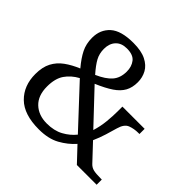

<svg xmlns="http://www.w3.org/2000/svg" viewBox="-179 -907 1100 1100"><g transform="rotate(45 371.0 -357.0)"><path d="M274 10Q154 10 95 -48Q36 -106 36 -200Q36 -257 56 -295Q76 -333 112 -359Q148 -385 196 -405Q158 -450 138.5 -489Q119 -528 119 -577Q119 -643 163.5 -683.5Q208 -724 308 -724Q372 -724 411 -704.5Q450 -685 467.5 -653Q485 -621 485 -582Q485 -539 468 -508Q451 -477 414 -452Q377 -427 316 -401L498 -208Q512 -253 516.5 -299Q521 -345 521 -382V-421H701V-379H692Q658 -379 629 -368Q600 -357 587 -311Q578 -279 566.5 -241.5Q555 -204 538 -166L631 -67Q645 -52 664.5 -47Q684 -42 724 -42H733V0H573L490 -88Q454 -47 402.5 -18.5Q351 10 274 10ZM282 -439Q341 -465 369 -497Q397 -529 397 -581Q397 -621 376 -648Q355 -675 304 -675Q260 -675 236 -649Q212 -623 212 -580Q212 -542 228.5 -511.5Q245 -481 282 -439ZM283 -46Q342 -46 384 -69Q426 -92 454 -127L233 -364Q187 -339 160.5 -300.5Q134 -262 134 -197Q134 -124 175 -85Q216 -46 283 -46Z"/></g></svg>

Font: Noto Serif Makasar
Style: Regular
Weight: 400
Designer: Sérgio Martins
Version: Version 1.001; ttfautohint (v1.8.4.7-5d5b)